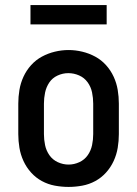

<svg xmlns="http://www.w3.org/2000/svg" viewBox="-20 -728 540 756"><path d="M250 8Q223 8 196 3Q169 -2 145 -15Q121 -28 102.5 -48.5Q84 -69 72.5 -94Q61 -119 56.5 -146Q52 -173 52 -200V-320Q52 -347 56.5 -374Q61 -401 72.5 -426Q84 -451 102.5 -471.5Q121 -492 145 -505Q169 -518 196 -524.5Q223 -531 250 -531Q277 -531 304 -524.5Q331 -518 355 -505Q379 -492 397.5 -471.5Q416 -451 427.5 -426Q439 -401 443.5 -374Q448 -347 448 -320V-200Q448 -173 443.5 -146Q439 -119 427.5 -94Q416 -69 397.5 -48.5Q379 -28 355 -15Q331 -2 304 3Q277 8 250 8ZM250 -80Q272 -80 292.5 -89.5Q313 -99 325.5 -117Q338 -135 342.5 -156.5Q347 -178 347 -200V-320Q347 -342 342.5 -364Q338 -386 325 -404Q312 -422 291.5 -431Q271 -440 249 -440Q227 -440 206.5 -430.5Q186 -421 174 -403Q162 -385 157.5 -363.5Q153 -342 153 -320V-200Q153 -178 157.5 -156.5Q162 -135 174.5 -117Q187 -99 207.5 -89.5Q228 -80 250 -80ZM100 -632V-708H400V-632Z"/></svg>

Font: Zed Mono Semibold
Style: Regular
Weight: 600
Monospace: yes
Designer: Belleve Invis
Foundry: Belleve Invis
Version: Version 1.0.0; ttfautohint (v1.8.4)